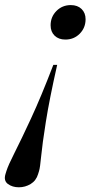

<svg xmlns="http://www.w3.org/2000/svg" viewBox="-96 -542 365 774"><path d="M167.5 -382.5Q140.5 -382.5 124.2 -398.2Q108 -414 108 -440Q108 -474 131.5 -497.8Q155 -521.5 189.5 -521.5Q216.5 -521.5 232.8 -505.8Q249 -490 249 -464.5Q249 -430 225.5 -406.2Q202 -382.5 167.5 -382.5ZM-74 160 -70 147Q-63 124.5 -37 73.2Q-11 22 29.2 -64.8Q69.5 -151.5 119 -280.5H134.5Q103 -141 88.8 -50.8Q74.5 39.5 70 87.2Q65.5 135 61.5 147L57.5 160Q49.5 186.5 27.5 199.8Q5.5 213 -20 213Q-46 213 -64 199.8Q-82 186.5 -74 160Z"/></svg>

Font: Newsreader 72pt
Style: Italic
Weight: 400
Italic angle: -17°
Designer: Hugues Gentile
Foundry: Production Type
Version: Version 1.003; ttfautohint (v1.8.3)